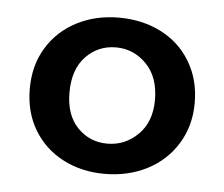

<svg xmlns="http://www.w3.org/2000/svg" viewBox="-37 -749 517 443"><g transform="rotate(5 222.0 -528.0)"><path d="M31 -528Q31 -582 56 -623Q81 -664 124.5 -686.5Q168 -709 222 -709Q276 -709 319.5 -687Q363 -665 388 -623.5Q413 -582 413 -528Q413 -475 387.5 -433.5Q362 -392 318 -369.5Q274 -347 220 -347Q166 -347 123 -369.5Q80 -392 55.5 -433Q31 -474 31 -528ZM321 -527Q321 -580 291.5 -610Q262 -640 221 -640Q180 -640 151.5 -610.5Q123 -581 123 -527Q123 -475 151 -446Q179 -417 220 -417Q261 -417 291 -446.5Q321 -476 321 -527Z"/></g></svg>

Font: MSTAGE Medium
Style: Regular
Weight: 500
Designer: Ninad Kale (Devanagari), Jonny Pinhorn (Latin)
Foundry: Indian Type Foundry
Version: 4.004